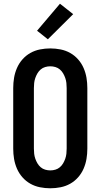

<svg xmlns="http://www.w3.org/2000/svg" viewBox="-20 -1003 540 1031"><path d="M250 8Q222 8 194.5 2.5Q167 -3 143 -16.5Q119 -30 100.5 -51Q82 -72 71 -97.5Q60 -123 55.5 -150Q51 -177 51 -205V-530Q51 -558 55.5 -585Q60 -612 71 -637.5Q82 -663 100.5 -684Q119 -705 143 -718.5Q167 -732 194.5 -737.5Q222 -743 250 -743Q278 -743 305.5 -737.5Q333 -732 357 -718.5Q381 -705 399.5 -684Q418 -663 429 -637.5Q440 -612 444.5 -585Q449 -558 449 -530V-205Q449 -177 444.5 -150Q440 -123 429 -97.5Q418 -72 399.5 -51Q381 -30 357 -16.5Q333 -3 305.5 2.5Q278 8 250 8ZM250 -88Q264 -88 277.5 -92Q291 -96 301.5 -105Q312 -114 319 -126Q326 -138 330.5 -151Q335 -164 336.5 -177.5Q338 -191 338 -205V-530Q338 -544 336.5 -557.5Q335 -571 330.5 -584Q326 -597 319 -609Q312 -621 301.5 -630Q291 -639 277.5 -643Q264 -647 250 -647Q236 -647 222.5 -643Q209 -639 198.5 -630Q188 -621 181 -609Q174 -597 169.5 -584Q165 -571 163.5 -557.5Q162 -544 162 -530V-205Q162 -191 163.5 -177.5Q165 -164 169.5 -151Q174 -138 181 -126Q188 -114 198.5 -105Q209 -96 222.5 -92Q236 -88 250 -88ZM237 -792 179 -838 302 -983 373 -927Z"/></svg>

Font: Iosevka Web
Style: Bold
Weight: 700
Monospace: yes
Designer: Belleve Invis
Foundry: Belleve Invis
Version: Version 28.0.3; ttfautohint (v1.8.3)